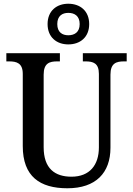

<svg xmlns="http://www.w3.org/2000/svg" viewBox="-20 -999 714 1029"><path d="M346 -761C409 -761 458 -799 458 -870C458 -941 409 -979 346 -979C284 -979 235 -941 235 -870C235 -799 284 -761 346 -761ZM346 -810C314 -810 287 -826 287 -870C287 -914 314 -930 346 -930C379 -930 407 -914 407 -870C407 -826 379 -810 346 -810ZM341 10C494 10 572 -73 572 -207V-599C572 -661 604 -670 645 -670H659V-714H424V-670H438C479 -670 510 -661 510 -603V-209C510 -115 461 -52 363 -52C275 -52 214 -95 214 -210V-599C214 -661 246 -670 287 -670H301V-714H14V-670H29C69 -670 102 -661 102 -603V-216C102 -53 194 10 341 10Z"/></svg>

Font: Noto Serif Myanmar SemiCondensed Medium
Style: Regular
Weight: 500
Width: 4
Designer: Ben Mitchell and the Monotype Design Team
Foundry: Monotype Imaging Inc.
Version: Version 2.106